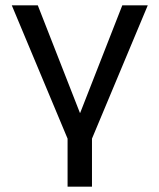

<svg xmlns="http://www.w3.org/2000/svg" viewBox="-20 -516 594 716"><path d="M232 180V1L24 -496H121L278 -95H279L436 -496H531L323 1V180Z"/></svg>

Font: Nunito Sans 7pt
Style: Regular
Weight: 400
Designer: Vernon Adams
Foundry: Vernon Adams
Version: Version 3.101;gftools[0.9.27]